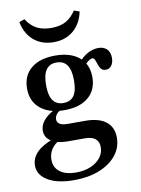

<svg xmlns="http://www.w3.org/2000/svg" viewBox="-91 -691 692 945"><g transform="rotate(-10 255.0 -218.5)"><path d="M202.4 192.7Q118.5 192.7 71.4 164.1Q24.2 135.5 24.2 89.5Q24.2 51.6 52.4 23Q80.6 -5.6 135.5 -25L160.5 -10.5Q137.1 1.6 123 24.2Q108.9 46.8 108.9 74.2Q108.9 113.7 137.9 135.5Q166.9 157.3 218.5 157.3Q259.7 157.3 291.1 144Q322.6 130.6 340.7 107.7Q358.9 84.7 358.9 54.8Q358.9 27.4 341.5 13.3Q324.2 -0.8 288.7 -0.8H203.2Q152.4 -0.8 122.2 -20.2Q91.9 -39.5 91.9 -73.4Q91.9 -99.2 109.7 -121.8Q127.4 -144.4 163.7 -164.5L195.2 -159.7Q179.8 -150 173 -139.5Q166.1 -129 166.1 -116.9Q166.1 -101.6 179.4 -93.5Q192.7 -85.5 218.5 -85.5H305.6Q373.4 -85.5 409.3 -57.7Q445.2 -29.8 445.2 22.6Q445.2 72.6 414.1 110.9Q383.1 149.2 328.6 171Q274.2 192.7 202.4 192.7ZM215.3 -154.8Q138.7 -154.8 95.2 -191.1Q51.6 -227.4 51.6 -291.1Q51.6 -355.6 95.2 -391.5Q138.7 -427.4 215.3 -427.4Q291.9 -427.4 335.1 -391.5Q378.2 -355.6 378.2 -291.1Q378.2 -227.4 335.1 -191.1Q291.9 -154.8 215.3 -154.8ZM216.1 -190.3Q251.6 -190.3 269 -214.9Q286.3 -239.5 286.3 -291.1Q286.3 -342.7 269 -367.7Q251.6 -392.7 216.1 -392.7Q181.5 -392.7 164.1 -367.7Q146.8 -342.7 146.8 -291.1Q146.8 -240.3 164.1 -215.3Q181.5 -190.3 216.1 -190.3ZM450 -315.3Q433.9 -315.3 426.2 -325.4Q418.5 -335.5 414.5 -348.8Q410.5 -362.1 406 -372.2Q401.6 -382.3 392.7 -382.3Q387.1 -382.3 378.6 -377Q370.2 -371.8 361.3 -362.9Q352.4 -354 344.4 -341.9L328.2 -368.5Q346 -394.4 374.2 -410.9Q402.4 -427.4 431.5 -427.4Q458.1 -427.4 473.8 -412.1Q489.5 -396.8 489.5 -368.5Q489.5 -344.4 478.6 -329.8Q467.7 -315.3 450 -315.3ZM221.8 -493.5Q162.1 -493.5 122.6 -527Q83.1 -560.5 71 -620.2L98.4 -629.8Q119.4 -596 149.2 -580.2Q179 -564.5 221.8 -564.5Q264.5 -564.5 294 -580.2Q323.4 -596 345.2 -629.8L372.6 -620.2Q359.7 -560.5 320.2 -527Q280.6 -493.5 221.8 -493.5Z"/></g></svg>

Font: Playfair 9pt SemiBold
Style: Regular
Weight: 600
Designer: Claus Eggers Sørensen
Foundry: Claus Eggers Sørensen
Version: Version 2.001;gftools[0.9.30]